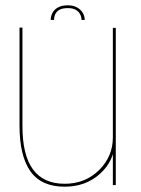

<svg xmlns="http://www.w3.org/2000/svg" viewBox="-20 -697 531 723"><path d="M405 0H416V-592H405V-107.5ZM64.5 -593H53.5V-224Q53.5 -110 94.5 -52Q135.5 6 223 6Q303.5 6 357 -43Q410.5 -92 410.5 -156.5L405 -180Q405 -107.5 352.8 -56.2Q300.5 -5 223.5 -5Q144 -5 104.2 -59Q64.5 -113 64.5 -222ZM235.5 -677Q213 -677 198.8 -669.2Q184.5 -661.5 177.8 -648.8Q171 -636 171 -622H183.5Q183.5 -633 188 -643.2Q192.5 -653.5 203.8 -660Q215 -666.5 235.5 -666.5Q254 -666.5 265.2 -660Q276.5 -653.5 281.8 -643.2Q287 -633 287 -622H299Q299 -636 291.5 -648.8Q284 -661.5 269.8 -669.2Q255.5 -677 235.5 -677Z"/></svg>

Font: Anybody Thin Thin
Style: Regular
Weight: 250
Version: Version 1.113;gftools[0.9.25]